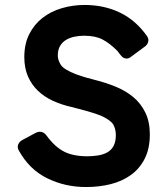

<svg xmlns="http://www.w3.org/2000/svg" viewBox="-20 -739 668 774"><path d="M327 15Q242 15 170 -20.5Q98 -56 56 -132Q49 -144 53 -155.5Q57 -167 69 -174L123 -203Q133 -208 140 -208Q157 -208 168 -192Q201 -147 238 -128Q275 -109 332 -109Q355 -109 376 -112.5Q397 -116 413 -125Q429 -134 438 -151Q447 -168 447 -195Q447 -219 436 -238Q424 -256 386 -273Q366 -281 336.5 -289.5Q307 -298 267 -308Q227 -317 192.5 -333Q158 -349 132.5 -373.5Q107 -398 92.5 -431.5Q78 -465 78 -509Q78 -562 98 -601.5Q118 -641 151.5 -667Q185 -693 229 -706Q273 -719 321 -719Q400 -719 464 -688Q528 -657 573 -593Q580 -582 577.5 -571Q575 -560 565 -552L508 -510Q500 -503 490 -503Q477 -503 467 -516Q466 -518 462 -522L453 -534Q422 -565 393 -580Q364 -595 319 -595Q299 -595 280 -591Q261 -587 246 -578Q231 -569 222 -553.5Q213 -538 213 -515Q213 -500 222 -483Q228 -470 246 -459Q264 -448 285.5 -440Q307 -432 328.5 -426Q350 -420 362 -417Q406 -406 446.5 -389.5Q487 -373 517.5 -347.5Q548 -322 566 -285Q584 -248 584 -197Q584 -140 563.5 -99.5Q543 -59 507.5 -33.5Q472 -8 425.5 3.5Q379 15 327 15Z"/></svg>

Font: Higure Gothic Black
Style: Regular
Weight: 900
Designer: Yoshimichi Ohira
Foundry: Positype
Version: Version 1.000